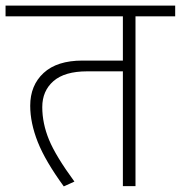

<svg xmlns="http://www.w3.org/2000/svg" viewBox="-35 -664 645 685"><path d="M72.8 -286.7Q72.8 -359.5 120.6 -403.7Q168.4 -447.9 259.4 -447.9H403.4V-605.7H-15.2V-644.1H590V-605.7H448.4V0H403.4V-409.5H276Q195.7 -409.5 155.7 -374.6Q115.8 -339.7 115.8 -281.9Q115.8 -224 139.8 -165.6Q163.8 -107.2 230.5 -16.2L192.6 1Q126.9 -89 99.8 -157.2Q72.8 -225.5 72.8 -286.7Z"/></svg>

Font: Khula Light
Style: Regular
Weight: 300
Designer: Erin McLaughlin, Steve Matteson
Version: Version 1.002;PS 1.0;hotconv 1.0.72;makeotf.lib2.5.5900; ttf